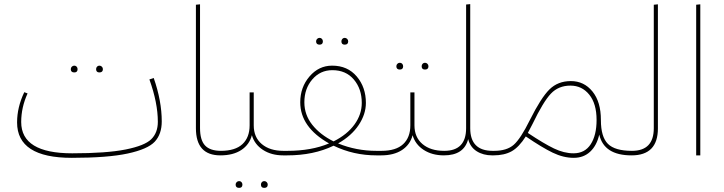

<svg xmlns="http://www.w3.org/2000/svg" viewBox="-20 -755 3516 933"><path d="M341 -403Q324 -403 324 -419Q324 -426 329 -431Q334 -436 341 -436Q348 -436 352.5 -431Q357 -426 357 -419Q357 -403 341 -403ZM463 -403Q447 -403 447 -419Q447 -426 451.5 -431Q456 -436 463 -436Q470 -436 475 -431Q480 -426 480 -419Q480 -403 463 -403ZM727 -376Q766 -264 766 -165Q766 -103 732 -66.5Q698 -30 600.5 -9Q503 12 329 12Q63 12 63 -160Q63 -234 98 -307L114 -301Q83 -233 83 -162Q83 -10 331 -10Q497 -10 590 -28.5Q683 -47 715 -78.5Q747 -110 747 -163Q747 -255 706 -369Z M932 -132V-732L952 -734V-133Q952 -74 976.5 -48Q1001 -22 1054 -22L1066 -11L1051 0Q932 0 932 -132Z M1357 -22 1371 -11 1356 0Q1299 0 1258 -26.5Q1217 -53 1204 -98Q1192 -52 1152.5 -26Q1113 0 1051 0L1036 -11L1053 -22Q1123 -22 1158 -54.5Q1193 -87 1193 -146V-306H1213V-146Q1213 -88 1252 -55Q1291 -22 1357 -22ZM1158 142Q1158 158 1142 158Q1125 158 1125 142Q1125 135 1130 130Q1135 125 1142 125Q1149 125 1153.5 130Q1158 135 1158 142ZM1281 142Q1281 158 1264 158Q1248 158 1248 142Q1248 135 1252.5 130Q1257 125 1264 125Q1271 125 1276 130Q1281 135 1281 142Z M1533 -538Q1516 -538 1516 -554Q1516 -561 1521 -566Q1526 -571 1533 -571Q1540 -571 1544.5 -566Q1549 -561 1549 -554Q1549 -538 1533 -538ZM1655 -538Q1639 -538 1639 -554Q1639 -561 1643.5 -566Q1648 -571 1655 -571Q1662 -571 1667 -566Q1672 -561 1672 -554Q1672 -538 1655 -538ZM1834 -22 1846 -11 1832 0H1809Q1698 0 1601 -47Q1504 0 1375 0H1356L1341 -11L1358 -22H1377Q1493 -22 1579 -58Q1439 -137 1439 -258Q1439 -331 1484 -383.5Q1529 -436 1594 -436Q1669 -436 1713.5 -383.5Q1758 -331 1758 -255Q1758 -200 1723 -147.5Q1688 -95 1623 -58Q1711 -22 1809 -22ZM1459 -258Q1459 -197 1497.5 -148.5Q1536 -100 1601 -68Q1667 -101 1702.5 -150Q1738 -199 1738 -255Q1738 -323 1699.5 -368.5Q1661 -414 1595 -414Q1536 -414 1497.5 -369Q1459 -324 1459 -258Z M1923 -417Q1906 -417 1906 -433Q1906 -440 1911 -445Q1916 -450 1923 -450Q1930 -450 1934.5 -445Q1939 -440 1939 -433Q1939 -417 1923 -417ZM2045 -417Q2029 -417 2029 -433Q2029 -440 2033.5 -445Q2038 -450 2045 -450Q2052 -450 2057 -445Q2062 -440 2062 -433Q2062 -417 2045 -417ZM2138 -22 2152 -11 2137 0Q2080 0 2039 -26.5Q1998 -53 1985 -98Q1973 -52 1933.5 -26Q1894 0 1832 0L1817 -11L1834 -22Q1904 -22 1939 -54.5Q1974 -87 1974 -146V-306H1994V-146Q1994 -88 2033 -55Q2072 -22 2138 -22Z M2374 -22 2387 -11 2372 0Q2328 0 2296.5 -20Q2265 -40 2255 -79Q2235 0 2137 0L2122 -11L2139 -22Q2245 -22 2245 -132V-733L2265 -735V-132Q2265 -22 2374 -22Z M3051 -22 3064 -11 3049 0Q2915 0 2892 -101Q2880 -48 2848 -18Q2816 12 2768 12Q2718 12 2666 -13Q2614 -38 2535 -92Q2502 -40 2466.5 -20Q2431 0 2377 0H2373L2358 -11L2375 -22H2381Q2443 -22 2476.5 -51.5Q2510 -81 2555 -172Q2609 -280 2650 -320.5Q2691 -361 2754 -361Q2818 -361 2859 -310.5Q2900 -260 2900 -172V-171Q2900 -90 2934 -56Q2968 -22 3051 -22ZM2767 -10Q2822 -10 2850.5 -54Q2879 -98 2879 -172Q2879 -251 2843.5 -295Q2808 -339 2752 -339Q2694 -339 2657 -300Q2620 -261 2568 -153Q2550 -118 2545 -109Q2623 -57 2672 -33.5Q2721 -10 2767 -10Z M3049 0 3034 -11 3051 -22Q3157 -22 3157 -132V-732L3177 -734V-131Q3177 0 3049 0Z M3383 0H3363V-732L3383 -734Z"/></svg>

Font: FiraGO Thin
Style: Regular
Weight: 100
Designer: bBox Type
Foundry: bBox Type GmbH
Version: Version 1.001;PS 001.001;hotconv 1.0.88;makeotf.lib2.5.64775